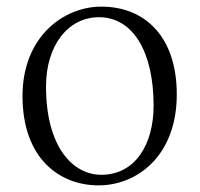

<svg xmlns="http://www.w3.org/2000/svg" viewBox="-20 -546 604 580"><path d="M278 14C392 14 514 -73 514 -261C514 -435 418 -526 286 -526C172 -526 48 -435 48 -256C48 -68 159 14 278 14ZM286 -18C200 -18 119 -102 119 -285C119 -408 185 -494 279 -494C382 -494 444 -389 444 -227C444 -109 388 -18 286 -18Z"/></svg>

Font: Noto Serif CJK TC Light
Style: Regular
Weight: 300
Designer: Ryoko NISHIZUKA 西塚涼子 (kana & ideographs); Frank Grießhammer (Latin, Greek & Cyrillic); Wenlong ZHANG 张文龙 (bopomofo); San
Foundry: Adobe
Version: Version 2.001;hotconv 1.1.0;makeotfexe 2.6.0